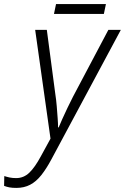

<svg xmlns="http://www.w3.org/2000/svg" viewBox="-120 -678 611 939"><path d="M-40 241Q-60 241 -73.5 238.5Q-87 236 -100 231L-99 183Q-87 187 -73 190Q-59 193 -41 193Q-4 193 23.5 166.5Q51 140 80 86L127 0L52 -532H109L150 -222Q155 -190 157.5 -158.5Q160 -127 162 -100Q164 -73 164 -55H167Q173 -70 184.5 -95.5Q196 -121 210 -150.5Q224 -180 237 -205L410 -532H471L131 102Q107 147 82 178.5Q57 210 27.5 225.5Q-2 241 -40 241ZM144 -610 154 -658H398L388 -610Z"/></svg>

Font: Noto Sans Display Light
Style: Italic
Weight: 300
Italic angle: -12°
Designer: Monotype Design Team
Foundry: Monotype Imaging Inc.
Version: Version 2.003